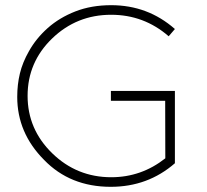

<svg xmlns="http://www.w3.org/2000/svg" viewBox="-20 -720 798 741"><path d="M407.5 1Q250.5 1 150 -103Q46.5 -207 46.5 -346Q46.5 -394 56.8 -436.5Q67 -479 91.5 -522Q119 -571.5 164.2 -611.8Q209.5 -652 271 -676Q332.5 -700 409 -700Q550.5 -700 655 -608L631 -580Q535.5 -663 409 -663Q276 -663 181.2 -571.5Q86.5 -480 86.5 -350Q86.5 -221 181.5 -128.5Q276.5 -36 409.5 -36Q525.5 -36 618 -109L617.5 -331H408V-369H655V-90Q550.5 1 407.5 1Z"/></svg>

Font: Argentum Novus ExtraLight
Style: Regular
Weight: 250
Designer: Julieta Ulanovsky (font) & Cristiano Sobral (main changes)
Foundry: Julieta Ulanovsky (font) & Cristiano Sobral (main changes)
Version: Version 3.00;November 27, 2020;FontCreator 13.0.0.2655 64-bi